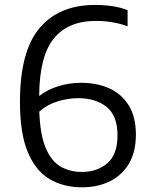

<svg xmlns="http://www.w3.org/2000/svg" viewBox="-20 -770 616 799"><path d="M320.5 9.5Q243.5 9.5 185.5 -25.2Q127.5 -60 95.2 -138Q63 -216 63 -346Q63 -555.5 144 -652.5Q225 -749.5 376 -749.5Q411.5 -749.5 446.5 -744.5Q481.5 -739.5 511 -727.5V-660.5Q481 -672 446.5 -677.5Q412 -683 379 -683Q263 -683 203.5 -609.2Q144 -535.5 143 -370.5Q175.5 -396.5 222 -411Q268.5 -425.5 317 -425.5Q384 -425.5 435.5 -402Q487 -378.5 516.2 -330.8Q545.5 -283 545.5 -209.5Q545.5 -138 516.8 -89.2Q488 -40.5 437.2 -15.5Q386.5 9.5 320.5 9.5ZM304 -361.5Q264 -361.5 220.2 -348.2Q176.5 -335 143.5 -305.5Q147 -210 169.8 -155.2Q192.5 -100.5 231.2 -77.5Q270 -54.5 321 -54.5Q384.5 -54.5 426.8 -90.8Q469 -127 469 -207Q469 -288 424 -324.8Q379 -361.5 304 -361.5Z"/></svg>

Font: Encode Sans
Style: Regular
Weight: 400
Designer: Multiple Designers
Foundry: Impallari Type
Version: Version 3.002; ttfautohint (v1.8.3) -l 8 -r 50 -G 200 -x 14 